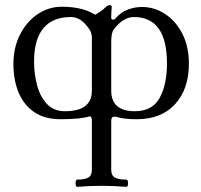

<svg xmlns="http://www.w3.org/2000/svg" viewBox="-20 -451 779 744"><path d="M279 273Q275 273 273.5 266Q272 259 273.5 252Q275 245 279 245Q308 245 322 237Q336 229 336 207V18Q336 9 334 4.5Q332 0 327 0Q311 5 283 8Q255 11 214 11Q154 11 113.5 -16Q73 -43 52.5 -91.5Q32 -140 32 -203Q32 -266 57 -316Q82 -366 125 -395.5Q168 -425 221 -425Q255 -425 288 -418Q321 -411 349 -394Q359 -399 370 -407Q381 -415 387 -421Q397 -431 405 -431Q413 -431 413 -425Q412 -414 411.5 -403.5Q411 -393 411 -382Q411 -375 418 -375Q424 -375 427 -379Q447 -403 474.5 -413.5Q502 -424 530 -424Q578 -424 619.5 -397Q661 -370 686.5 -320.5Q712 -271 712 -204Q712 -156 699 -117Q686 -78 659 -48Q633 -19 595.5 -4Q558 11 510 11Q484 11 467.5 9Q451 7 443 5Q436 3 432 2Q428 1 423 1Q411 1 411 17V207Q411 229 425.5 237Q440 245 469 245Q474 245 475.5 252Q477 259 475.5 266Q474 273 469 273Q445 271 421 270Q397 269 374 269Q350 269 326.5 270Q303 271 279 273ZM231 -20Q284 -20 310 -40Q336 -60 336 -100V-304Q336 -313 334 -320.5Q332 -328 329 -333Q313 -359 294.5 -372Q276 -385 255 -385Q184 -385 148 -341.5Q112 -298 112 -212Q112 -166 123.5 -121.5Q135 -77 161.5 -48.5Q188 -20 231 -20ZM503 -20Q537 -20 561.5 -33.5Q586 -47 600 -74Q614 -101 620.5 -134Q627 -167 627 -205Q627 -295 595 -340Q563 -385 499 -385Q478 -385 458.5 -373Q439 -361 420 -336Q416 -330 413.5 -318.5Q411 -307 411 -290V-100Q411 -60 434 -40Q457 -20 503 -20Z"/></svg>

Font: Junicode VF
Style: Regular
Weight: 400
Designer: Peter S. Baker
Version: Version 2.213